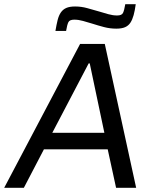

<svg xmlns="http://www.w3.org/2000/svg" viewBox="-47 -898 751 918"><path d="M508 0 468 -184H163L67 0H-27L336 -688H454L604 0ZM382 -595H377L203 -263H452ZM602 -878Q598 -848 592 -826Q586 -804 576.5 -789.5Q567 -775 551 -768Q535 -761 509 -761Q479 -761 450.5 -768.5Q422 -776 394 -785Q371 -792 349.5 -798Q328 -804 308 -804Q286 -804 280 -792Q274 -780 269 -750H218Q223 -780 228.5 -802Q234 -824 244 -838.5Q254 -853 270 -860Q286 -867 312 -867Q342 -867 370.5 -859Q399 -851 427 -843Q450 -836 471.5 -830Q493 -824 513 -824Q535 -824 541 -836Q547 -848 552 -878Z"/></svg>

Font: Azeri Sans
Style: Italic
Weight: 400
Designer: Hector Gatti & Omnibus-Type (original fonts) / Cristiano Sobral (main changes and remastering)
Foundry: Omnibus-Type
Version: Version 0.07;August 21, 2020;FontCreator 13.0.0.2681 64-bit;